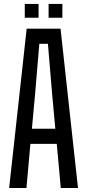

<svg xmlns="http://www.w3.org/2000/svg" viewBox="-20 -944 438 964"><path d="M25.9 0 113.9 -800H284L371.6 0H285.2L265 -221.8H132.6L112.8 0ZM140.2 -297.8H257.7L242.1 -467.7L220.6 -724H177.4L155.8 -467.3ZM224 -855V-924.2H293.2V-855ZM104.4 -855V-924.2H173.6V-855Z"/></svg>

Font: Big Shoulders Text SC Thin
Style: Regular
Weight: 100
Designer: Patric King
Foundry: XO Type Co
Version: Version 2.002